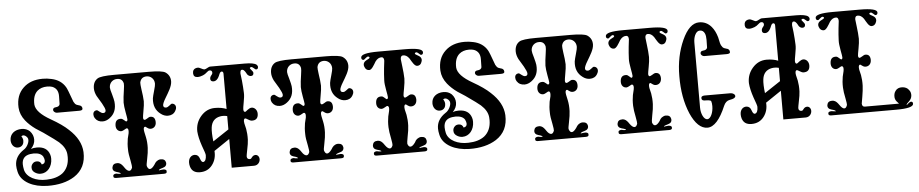

<svg xmlns="http://www.w3.org/2000/svg" viewBox="-42 -1015 6310 1319"><g transform="rotate(-5 3113.0 -355.0)"><path d="M200 -551C198 -593 208 -624 230 -644C247 -659 270 -667 298 -667C312 -667 324 -665 333 -662C361 -651 375 -628 374 -592L373 -539C371 -528 361 -521 344 -520C331 -519 325 -513 325 -502C325 -493 338 -482 349 -482H503C519 -482 527 -486 527 -494C527 -509 519 -517 503 -520C493 -522 485 -526 479 -532C477 -534 474 -539 469 -547C447 -609 433 -644 428 -651C408 -685 376 -707 333 -716C312 -721 292 -723 272 -723C216 -723 171 -707 138 -675C103 -642 87 -597 90 -540C92 -507 104 -477 127 -448C144 -427 166 -406 194 -386L245 -353C302 -313 336 -288 347 -278C377 -251 393 -223 396 -193C397 -186 397 -179 397 -172C397 -125 381 -88 350 -63C322 -42 285 -31 239 -30C167 -27 103 -58 90 -110C87 -125 85 -138 85 -150C85 -187 104 -209 142 -215C150 -216 158 -217 166 -217C197 -217 219 -208 230 -190C235 -179 238 -170 238 -162C238 -147 230 -139 215 -137C210 -153 199 -161 183 -161C172 -161 163 -158 157 -152C148 -144 143 -134 143 -121C143 -104 151 -92 168 -83C179 -77 190 -74 202 -74C249 -74 283 -116 283 -171C283 -181 282 -190 279 -199C267 -237 238 -256 191 -256C176 -256 163 -254 150 -249C169 -269 178 -290 178 -312C178 -334 170 -354 154 -371C139 -385 120 -392 98 -392C51 -392 16 -365 16 -321C16 -292 34 -267 62 -267C77 -267 89 -273 96 -284C101 -292 103 -301 103 -310C103 -321 99 -332 92 -342C96 -345 100 -347 105 -347C114 -347 123 -342 132 -331C136 -326 138 -320 138 -313C138 -290 120 -260 101 -249C60 -222 39 -188 39 -146C39 -133 41 -118 45 -101C53 -66 76 -38 114 -17C149 2 192 12 242 13C317 14 379 -1 428 -32C485 -69 511 -124 508 -197C505 -254 477 -307 422 -357C395 -383 355 -411 304 -440C237 -478 203 -515 200 -551Z M1160 -423C1165 -431 1168 -439 1168 -448C1168 -459 1163 -467 1154 -472C1149 -474 1145 -475 1142 -475C1133 -475 1116 -452 1100 -452C1087 -452 1081 -458 1081 -469C1081 -478 1088 -495 1102 -518C1123 -554 1150 -594 1150 -629C1150 -656 1139 -677 1117 -692C1102 -702 1063 -707 1002 -707H763C702 -707 663 -702 648 -692C627 -678 617 -656 617 -626C617 -609 622 -591 631 -573C631 -572 642 -554 664 -518C677 -495 684 -478 684 -469C684 -458 678 -452 666 -452C650 -452 632 -475 624 -475C620 -475 616 -474 611 -472C602 -467 598 -459 598 -448C598 -439 600 -431 605 -423C617 -404 635 -395 658 -395C675 -395 691 -401 707 -413C741 -438 755 -474 750 -523C749 -532 745 -550 738 -575C731 -598 727 -614 727 -622C727 -657 754 -678 783 -677C806 -677 820 -665 825 -642C826 -635 825 -619 821 -594C816 -563 813 -535 812 -511C812 -494 815 -472 820 -444C825 -417 828 -400 828 -395C828 -386 825 -381 819 -381C814 -380 798 -401 785 -402C758 -404 744 -390 743 -360C742 -333 759 -317 779 -317C796 -318 813 -336 820 -333C829 -331 831 -320 828 -299L819 -262C815 -239 813 -214 814 -187C814 -167 818 -141 825 -109C830 -82 832 -67 831 -62C826 -48 819 -41 811 -41C801 -41 790 -49 779 -66C768 -83 758 -93 749 -97C743 -100 737 -101 732 -101C711 -101 700 -92 697 -75C694 -58 703 -46 722 -41C742 -36 751 -31 750 -26C739 -26 729 -27 719 -30C702 -29 695 -22 698 -9C699 -3 706 0 718 0H1045C1057 0 1064 -3 1065 -9C1068 -22 1062 -29 1045 -30C1029 -29 1018 -27 1013 -26C1012 -31 1021 -36 1040 -41C1060 -46 1069 -58 1067 -75C1064 -92 1053 -101 1032 -101C1026 -101 1020 -100 1014 -97C1006 -93 999 -88 994 -81L985 -67C973 -50 962 -41 953 -41C944 -41 938 -48 933 -62C931 -67 933 -82 939 -109C946 -141 949 -167 950 -187C951 -214 949 -239 944 -262L936 -299C932 -320 934 -331 943 -333C950 -336 960 -317 980 -316C1000 -315 1021 -329 1020 -360C1019 -387 1007 -400 982 -398C974 -397 953 -378 944 -381C939 -382 936 -387 936 -396C936 -401 938 -417 943 -444C948 -471 951 -492 951 -509C950 -533 947 -560 942 -591C939 -616 937 -631 938 -638C943 -663 958 -676 983 -677C1011 -678 1038 -657 1038 -622C1038 -614 1035 -598 1028 -575C1021 -550 1016 -532 1015 -523C1010 -474 1025 -438 1059 -413C1074 -401 1091 -395 1108 -395C1131 -395 1149 -404 1160 -423Z M1738 -659C1748 -659 1753 -664 1753 -675C1753 -681 1750 -686 1745 -691C1732 -701 1705 -706 1664 -706H1426C1414 -706 1398 -691 1385 -690C1374 -690 1354 -706 1341 -706C1336 -706 1332 -705 1327 -704C1311 -699 1304 -687 1305 -668C1306 -651 1316 -642 1335 -642C1341 -642 1348 -643 1355 -645C1367 -648 1377 -652 1386 -658C1390 -661 1397 -666 1406 -674C1410 -678 1415 -680 1420 -680C1431 -680 1437 -674 1437 -663C1437 -658 1435 -653 1432 -650C1423 -639 1419 -633 1419 -622C1419 -611 1425 -604 1437 -603C1457 -601 1473 -616 1485 -649C1490 -661 1496 -666 1504 -665C1510 -663 1513 -658 1513 -649V-406C1491 -415 1465 -420 1434 -420C1395 -420 1363 -405 1336 -374C1310 -344 1298 -309 1299 -270C1301 -241 1309 -207 1322 -169C1336 -132 1343 -110 1343 -103C1343 -76 1336 -60 1322 -57C1314 -56 1307 -64 1301 -82C1295 -101 1284 -110 1268 -111C1244 -112 1224 -93 1224 -61C1224 -52 1225 -43 1228 -33C1237 -4 1258 11 1293 11C1329 11 1357 -2 1378 -29C1399 -56 1408 -89 1405 -126L1513 -199V-1H1667C1694 -1 1709 -23 1709 -43C1709 -62 1696 -75 1681 -74C1657 -72 1657 -49 1643 -49C1629 -49 1622 -56 1622 -70C1622 -75 1625 -90 1630 -116C1636 -143 1639 -165 1640 -183C1641 -211 1639 -236 1635 -258L1626 -296C1622 -317 1625 -329 1634 -330C1643 -331 1662 -312 1678 -311C1707 -310 1722 -324 1723 -353C1724 -380 1706 -400 1685 -400C1665 -400 1644 -375 1639 -375C1631 -375 1627 -381 1627 -394C1627 -399 1629 -415 1634 -441C1639 -468 1642 -489 1641 -506C1640 -533 1638 -561 1635 -591C1631 -619 1629 -635 1629 -640C1629 -659 1634 -667 1645 -665C1658 -662 1666 -646 1674 -631C1681 -622 1690 -617 1699 -617C1712 -617 1718 -624 1718 -637C1718 -643 1712 -652 1701 -664C1694 -671 1695 -676 1705 -678C1716 -681 1731 -659 1738 -659ZM1403 -192C1398 -232 1397 -264 1400 -288C1405 -328 1427 -352 1464 -359C1479 -362 1496 -361 1513 -357V-265Z M2382 -423C2387 -431 2390 -439 2390 -448C2390 -459 2385 -467 2376 -472C2371 -474 2367 -475 2364 -475C2355 -475 2338 -452 2322 -452C2309 -452 2303 -458 2303 -469C2303 -478 2310 -495 2324 -518C2345 -554 2372 -594 2372 -629C2372 -656 2361 -677 2339 -692C2324 -702 2285 -707 2224 -707H1985C1924 -707 1885 -702 1870 -692C1849 -678 1839 -656 1839 -626C1839 -609 1844 -591 1853 -573C1853 -572 1864 -554 1886 -518C1899 -495 1906 -478 1906 -469C1906 -458 1900 -452 1888 -452C1872 -452 1854 -475 1846 -475C1842 -475 1838 -474 1833 -472C1824 -467 1820 -459 1820 -448C1820 -439 1822 -431 1827 -423C1839 -404 1857 -395 1880 -395C1897 -395 1913 -401 1929 -413C1963 -438 1977 -474 1972 -523C1971 -532 1967 -550 1960 -575C1953 -598 1949 -614 1949 -622C1949 -657 1976 -678 2005 -677C2028 -677 2042 -665 2047 -642C2048 -635 2047 -619 2043 -594C2038 -563 2035 -535 2034 -511C2034 -494 2037 -472 2042 -444C2047 -417 2050 -400 2050 -395C2050 -386 2047 -381 2041 -381C2036 -380 2020 -401 2007 -402C1980 -404 1966 -390 1965 -360C1964 -333 1981 -317 2001 -317C2018 -318 2035 -336 2042 -333C2051 -331 2053 -320 2050 -299L2041 -262C2037 -239 2035 -214 2036 -187C2036 -167 2040 -141 2047 -109C2052 -82 2054 -67 2053 -62C2048 -48 2041 -41 2033 -41C2023 -41 2012 -49 2001 -66C1990 -83 1980 -93 1971 -97C1965 -100 1959 -101 1954 -101C1933 -101 1922 -92 1919 -75C1916 -58 1925 -46 1944 -41C1964 -36 1973 -31 1972 -26C1961 -26 1951 -27 1941 -30C1924 -29 1917 -22 1920 -9C1921 -3 1928 0 1940 0H2267C2279 0 2286 -3 2287 -9C2290 -22 2284 -29 2267 -30C2251 -29 2240 -27 2235 -26C2234 -31 2243 -36 2262 -41C2282 -46 2291 -58 2289 -75C2286 -92 2275 -101 2254 -101C2248 -101 2242 -100 2236 -97C2228 -93 2221 -88 2216 -81L2207 -67C2195 -50 2184 -41 2175 -41C2166 -41 2160 -48 2155 -62C2153 -67 2155 -82 2161 -109C2168 -141 2171 -167 2172 -187C2173 -214 2171 -239 2166 -262L2158 -299C2154 -320 2156 -331 2165 -333C2172 -336 2182 -317 2202 -316C2222 -315 2243 -329 2242 -360C2241 -387 2229 -400 2204 -398C2196 -397 2175 -378 2166 -381C2161 -382 2158 -387 2158 -396C2158 -401 2160 -417 2165 -444C2170 -471 2173 -492 2173 -509C2172 -533 2169 -560 2164 -591C2161 -616 2159 -631 2160 -638C2165 -663 2180 -676 2205 -677C2233 -678 2260 -657 2260 -622C2260 -614 2257 -598 2250 -575C2243 -550 2238 -532 2237 -523C2232 -474 2247 -438 2281 -413C2296 -401 2313 -395 2330 -395C2353 -395 2371 -404 2382 -423Z M2876 -660C2886 -660 2891 -666 2891 -677C2891 -698 2851 -708 2770 -708H2586C2505 -708 2465 -698 2465 -677C2465 -666 2470 -660 2480 -660C2487 -660 2503 -683 2514 -680C2523 -677 2525 -673 2518 -666L2496 -654C2484 -647 2478 -637 2478 -626C2478 -622 2479 -617 2481 -612C2487 -595 2498 -587 2513 -587C2530 -587 2546 -617 2561 -642C2574 -660 2589 -668 2606 -667C2616 -666 2621 -657 2621 -642C2621 -637 2619 -620 2615 -591C2612 -562 2610 -535 2609 -508C2608 -491 2611 -469 2616 -441C2621 -414 2624 -397 2624 -391C2624 -382 2621 -378 2616 -377C2609 -377 2595 -398 2582 -399C2555 -401 2541 -387 2540 -357C2539 -330 2555 -314 2575 -314C2592 -315 2609 -333 2616 -330C2625 -328 2628 -317 2624 -296L2615 -258C2611 -236 2609 -211 2610 -184C2611 -164 2614 -138 2621 -106C2626 -79 2628 -64 2627 -59C2622 -45 2616 -38 2607 -38C2598 -38 2587 -46 2575 -63C2564 -80 2554 -90 2545 -94C2540 -97 2534 -98 2528 -98C2507 -98 2496 -89 2493 -72C2490 -54 2499 -42 2518 -37C2538 -32 2548 -28 2547 -23C2536 -23 2526 -24 2515 -27C2498 -26 2492 -19 2495 -6C2496 0 2503 3 2514 3H2842C2853 3 2860 0 2862 -6C2865 -19 2858 -26 2841 -27C2826 -26 2815 -24 2809 -23C2808 -28 2818 -32 2837 -37C2857 -42 2866 -54 2863 -72C2860 -89 2849 -98 2828 -98C2822 -98 2816 -97 2811 -94C2802 -90 2795 -85 2790 -78L2782 -64C2770 -47 2759 -38 2749 -38C2740 -38 2734 -45 2729 -59C2728 -64 2730 -79 2735 -106C2742 -138 2745 -164 2746 -184C2747 -211 2745 -236 2741 -258L2732 -296C2729 -317 2731 -328 2740 -330C2747 -331 2757 -314 2776 -313C2797 -312 2817 -326 2817 -357C2816 -384 2804 -397 2779 -395C2771 -394 2749 -376 2740 -377C2735 -378 2732 -384 2732 -393C2732 -399 2735 -415 2740 -442C2745 -469 2748 -491 2748 -508C2747 -535 2745 -562 2741 -591C2737 -620 2735 -637 2735 -642C2735 -657 2740 -666 2751 -667C2768 -668 2782 -660 2795 -642C2810 -617 2825 -587 2844 -587C2859 -587 2870 -595 2875 -612C2877 -617 2878 -622 2878 -626C2878 -637 2872 -647 2860 -654L2839 -666C2832 -673 2833 -677 2843 -680C2854 -683 2869 -660 2876 -660Z M3109 -551C3107 -593 3117 -624 3139 -644C3156 -659 3179 -667 3207 -667C3221 -667 3233 -665 3242 -662C3270 -651 3284 -628 3283 -592L3282 -539C3280 -528 3270 -521 3253 -520C3240 -519 3234 -513 3234 -502C3234 -493 3247 -482 3258 -482H3412C3428 -482 3436 -486 3436 -494C3436 -509 3428 -517 3412 -520C3402 -522 3394 -526 3388 -532C3386 -534 3383 -539 3378 -547C3356 -609 3342 -644 3337 -651C3317 -685 3285 -707 3242 -716C3221 -721 3201 -723 3181 -723C3125 -723 3080 -707 3047 -675C3012 -642 2996 -597 2999 -540C3001 -507 3013 -477 3036 -448C3053 -427 3075 -406 3103 -386L3154 -353C3211 -313 3245 -288 3256 -278C3286 -251 3302 -223 3305 -193C3306 -186 3306 -179 3306 -172C3306 -125 3290 -88 3259 -63C3231 -42 3194 -31 3148 -30C3076 -27 3012 -58 2999 -110C2996 -125 2994 -138 2994 -150C2994 -187 3013 -209 3051 -215C3059 -216 3067 -217 3075 -217C3106 -217 3128 -208 3139 -190C3144 -179 3147 -170 3147 -162C3147 -147 3139 -139 3124 -137C3119 -153 3108 -161 3092 -161C3081 -161 3072 -158 3066 -152C3057 -144 3052 -134 3052 -121C3052 -104 3060 -92 3077 -83C3088 -77 3099 -74 3111 -74C3158 -74 3192 -116 3192 -171C3192 -181 3191 -190 3188 -199C3176 -237 3147 -256 3100 -256C3085 -256 3072 -254 3059 -249C3078 -269 3087 -290 3087 -312C3087 -334 3079 -354 3063 -371C3048 -385 3029 -392 3007 -392C2960 -392 2925 -365 2925 -321C2925 -292 2943 -267 2971 -267C2986 -267 2998 -273 3005 -284C3010 -292 3012 -301 3012 -310C3012 -321 3008 -332 3001 -342C3005 -345 3009 -347 3014 -347C3023 -347 3032 -342 3041 -331C3045 -326 3047 -320 3047 -313C3047 -290 3029 -260 3010 -249C2969 -222 2948 -188 2948 -146C2948 -133 2950 -118 2954 -101C2962 -66 2985 -38 3023 -17C3058 2 3101 12 3151 13C3226 14 3288 -1 3337 -32C3394 -69 3420 -124 3417 -197C3414 -254 3386 -307 3331 -357C3304 -383 3264 -411 3213 -440C3146 -478 3112 -515 3109 -551Z M4069 -423C4074 -431 4077 -439 4077 -448C4077 -459 4072 -467 4063 -472C4058 -474 4054 -475 4051 -475C4042 -475 4025 -452 4009 -452C3996 -452 3990 -458 3990 -469C3990 -478 3997 -495 4011 -518C4032 -554 4059 -594 4059 -629C4059 -656 4048 -677 4026 -692C4011 -702 3972 -707 3911 -707H3672C3611 -707 3572 -702 3557 -692C3536 -678 3526 -656 3526 -626C3526 -609 3531 -591 3540 -573C3540 -572 3551 -554 3573 -518C3586 -495 3593 -478 3593 -469C3593 -458 3587 -452 3575 -452C3559 -452 3541 -475 3533 -475C3529 -475 3525 -474 3520 -472C3511 -467 3507 -459 3507 -448C3507 -439 3509 -431 3514 -423C3526 -404 3544 -395 3567 -395C3584 -395 3600 -401 3616 -413C3650 -438 3664 -474 3659 -523C3658 -532 3654 -550 3647 -575C3640 -598 3636 -614 3636 -622C3636 -657 3663 -678 3692 -677C3715 -677 3729 -665 3734 -642C3735 -635 3734 -619 3730 -594C3725 -563 3722 -535 3721 -511C3721 -494 3724 -472 3729 -444C3734 -417 3737 -400 3737 -395C3737 -386 3734 -381 3728 -381C3723 -380 3707 -401 3694 -402C3667 -404 3653 -390 3652 -360C3651 -333 3668 -317 3688 -317C3705 -318 3722 -336 3729 -333C3738 -331 3740 -320 3737 -299L3728 -262C3724 -239 3722 -214 3723 -187C3723 -167 3727 -141 3734 -109C3739 -82 3741 -67 3740 -62C3735 -48 3728 -41 3720 -41C3710 -41 3699 -49 3688 -66C3677 -83 3667 -93 3658 -97C3652 -100 3646 -101 3641 -101C3620 -101 3609 -92 3606 -75C3603 -58 3612 -46 3631 -41C3651 -36 3660 -31 3659 -26C3648 -26 3638 -27 3628 -30C3611 -29 3604 -22 3607 -9C3608 -3 3615 0 3627 0H3954C3966 0 3973 -3 3974 -9C3977 -22 3971 -29 3954 -30C3938 -29 3927 -27 3922 -26C3921 -31 3930 -36 3949 -41C3969 -46 3978 -58 3976 -75C3973 -92 3962 -101 3941 -101C3935 -101 3929 -100 3923 -97C3915 -93 3908 -88 3903 -81L3894 -67C3882 -50 3871 -41 3862 -41C3853 -41 3847 -48 3842 -62C3840 -67 3842 -82 3848 -109C3855 -141 3858 -167 3859 -187C3860 -214 3858 -239 3853 -262L3845 -299C3841 -320 3843 -331 3852 -333C3859 -336 3869 -317 3889 -316C3909 -315 3930 -329 3929 -360C3928 -387 3916 -400 3891 -398C3883 -397 3862 -378 3853 -381C3848 -382 3845 -387 3845 -396C3845 -401 3847 -417 3852 -444C3857 -471 3860 -492 3860 -509C3859 -533 3856 -560 3851 -591C3848 -616 3846 -631 3847 -638C3852 -663 3867 -676 3892 -677C3920 -678 3947 -657 3947 -622C3947 -614 3944 -598 3937 -575C3930 -550 3925 -532 3924 -523C3919 -474 3934 -438 3968 -413C3983 -401 4000 -395 4017 -395C4040 -395 4058 -404 4069 -423Z M4563 -660C4573 -660 4578 -666 4578 -677C4578 -698 4538 -708 4457 -708H4273C4192 -708 4152 -698 4152 -677C4152 -666 4157 -660 4167 -660C4174 -660 4190 -683 4201 -680C4210 -677 4212 -673 4205 -666L4183 -654C4171 -647 4165 -637 4165 -626C4165 -622 4166 -617 4168 -612C4174 -595 4185 -587 4200 -587C4217 -587 4233 -617 4248 -642C4261 -660 4276 -668 4293 -667C4303 -666 4308 -657 4308 -642C4308 -637 4306 -620 4302 -591C4299 -562 4297 -535 4296 -508C4295 -491 4298 -469 4303 -441C4308 -414 4311 -397 4311 -391C4311 -382 4308 -378 4303 -377C4296 -377 4282 -398 4269 -399C4242 -401 4228 -387 4227 -357C4226 -330 4242 -314 4262 -314C4279 -315 4296 -333 4303 -330C4312 -328 4315 -317 4311 -296L4302 -258C4298 -236 4296 -211 4297 -184C4298 -164 4301 -138 4308 -106C4313 -79 4315 -64 4314 -59C4309 -45 4303 -38 4294 -38C4285 -38 4274 -46 4262 -63C4251 -80 4241 -90 4232 -94C4227 -97 4221 -98 4215 -98C4194 -98 4183 -89 4180 -72C4177 -54 4186 -42 4205 -37C4225 -32 4235 -28 4234 -23C4223 -23 4213 -24 4202 -27C4185 -26 4179 -19 4182 -6C4183 0 4190 3 4201 3H4529C4540 3 4547 0 4549 -6C4552 -19 4545 -26 4528 -27C4513 -26 4502 -24 4496 -23C4495 -28 4505 -32 4524 -37C4544 -42 4553 -54 4550 -72C4547 -89 4536 -98 4515 -98C4509 -98 4503 -97 4498 -94C4489 -90 4482 -85 4477 -78L4469 -64C4457 -47 4446 -38 4436 -38C4427 -38 4421 -45 4416 -59C4415 -64 4417 -79 4422 -106C4429 -138 4432 -164 4433 -184C4434 -211 4432 -236 4428 -258L4419 -296C4416 -317 4418 -328 4427 -330C4434 -331 4444 -314 4463 -313C4484 -312 4504 -326 4504 -357C4503 -384 4491 -397 4466 -395C4458 -394 4436 -376 4427 -377C4422 -378 4419 -384 4419 -393C4419 -399 4422 -415 4427 -442C4432 -469 4435 -491 4435 -508C4434 -535 4432 -562 4428 -591C4424 -620 4422 -637 4422 -642C4422 -657 4427 -666 4438 -667C4455 -668 4469 -660 4482 -642C4497 -617 4512 -587 4531 -587C4546 -587 4557 -595 4562 -612C4564 -617 4565 -622 4565 -626C4565 -637 4559 -647 4547 -654L4526 -666C4519 -673 4520 -677 4530 -680C4541 -683 4556 -660 4563 -660Z M5002 -189C5003 -202 4986 -212 4971 -212H4792C4775 -212 4767 -205 4769 -192C4770 -183 4778 -178 4791 -178C4817 -178 4831 -175 4834 -170C4837 -161 4839 -150 4839 -135C4839 -90 4820 -48 4797 -48C4773 -48 4754 -90 4754 -131V-579C4754 -598 4757 -615 4764 -631C4773 -650 4784 -659 4797 -659C4813 -660 4825 -652 4832 -636C4837 -625 4839 -610 4839 -592L4838 -539C4836 -528 4826 -521 4809 -520C4796 -519 4790 -513 4790 -502C4790 -493 4802 -482 4813 -482H4968C4984 -482 4992 -486 4992 -494C4992 -509 4984 -517 4968 -520C4958 -522 4950 -526 4944 -532C4942 -534 4939 -539 4934 -547L4929 -561L4920 -602C4911 -633 4899 -657 4883 -676C4860 -703 4832 -716 4798 -716C4753 -716 4714 -679 4681 -606C4648 -533 4631 -451 4631 -360C4630 -260 4646 -173 4677 -100C4709 -27 4748 10 4793 10C4838 10 4881 -37 4920 -130C4929 -151 4943 -164 4962 -167C4988 -171 5001 -178 5002 -189Z M5542 -659C5552 -659 5557 -664 5557 -675C5557 -681 5554 -686 5549 -691C5536 -701 5509 -706 5468 -706H5230C5218 -706 5202 -691 5189 -690C5178 -690 5158 -706 5145 -706C5140 -706 5136 -705 5131 -704C5115 -699 5108 -687 5109 -668C5110 -651 5120 -642 5139 -642C5145 -642 5152 -643 5159 -645C5171 -648 5181 -652 5190 -658C5194 -661 5201 -666 5210 -674C5214 -678 5219 -680 5224 -680C5235 -680 5241 -674 5241 -663C5241 -658 5239 -653 5236 -650C5227 -639 5223 -633 5223 -622C5223 -611 5229 -604 5241 -603C5261 -601 5277 -616 5289 -649C5294 -661 5300 -666 5308 -665C5314 -663 5317 -658 5317 -649V-406C5295 -415 5269 -420 5238 -420C5199 -420 5167 -405 5140 -374C5114 -344 5102 -309 5103 -270C5105 -241 5113 -207 5126 -169C5140 -132 5147 -110 5147 -103C5147 -76 5140 -60 5126 -57C5118 -56 5111 -64 5105 -82C5099 -101 5088 -110 5072 -111C5048 -112 5028 -93 5028 -61C5028 -52 5029 -43 5032 -33C5041 -4 5062 11 5097 11C5133 11 5161 -2 5182 -29C5203 -56 5212 -89 5209 -126L5317 -199V-1H5471C5498 -1 5513 -23 5513 -43C5513 -62 5500 -75 5485 -74C5461 -72 5461 -49 5447 -49C5433 -49 5426 -56 5426 -70C5426 -75 5429 -90 5434 -116C5440 -143 5443 -165 5444 -183C5445 -211 5443 -236 5439 -258L5430 -296C5426 -317 5429 -329 5438 -330C5447 -331 5466 -312 5482 -311C5511 -310 5526 -324 5527 -353C5528 -380 5510 -400 5489 -400C5469 -400 5448 -375 5443 -375C5435 -375 5431 -381 5431 -394C5431 -399 5433 -415 5438 -441C5443 -468 5446 -489 5445 -506C5444 -533 5442 -561 5439 -591C5435 -619 5433 -635 5433 -640C5433 -659 5438 -667 5449 -665C5462 -662 5470 -646 5478 -631C5485 -622 5494 -617 5503 -617C5516 -617 5522 -624 5522 -637C5522 -643 5516 -652 5505 -664C5498 -671 5499 -676 5509 -678C5520 -681 5535 -659 5542 -659ZM5207 -192C5202 -232 5201 -264 5204 -288C5209 -328 5231 -352 5268 -359C5283 -362 5300 -361 5317 -357V-265Z M6094 0C6174 0 6214 -10 6214 -31C6214 -41 6210 -46 6201 -46C6190 -46 6172 -26 6171 -26C6170 -26 6170 -27 6170 -28C6169 -31 6175 -38 6187 -49C6199 -60 6206 -73 6207 -88C6208 -102 6205 -115 6196 -126C6186 -141 6170 -149 6149 -150C6128 -151 6112 -144 6102 -129C6093 -117 6090 -103 6091 -86C6092 -76 6095 -67 6102 -58L6118 -40H5883C5870 -40 5864 -47 5863 -62C5863 -65 5866 -81 5871 -109C5876 -138 5879 -163 5880 -184C5881 -211 5879 -236 5875 -258L5866 -296C5863 -317 5865 -328 5874 -330C5881 -331 5891 -314 5910 -313C5931 -312 5951 -326 5951 -357C5950 -384 5938 -397 5913 -395C5905 -394 5883 -376 5874 -377C5869 -378 5866 -384 5866 -393C5866 -399 5869 -415 5874 -442C5879 -469 5882 -491 5882 -508C5881 -535 5879 -562 5875 -591C5871 -620 5869 -637 5869 -642C5869 -657 5874 -666 5885 -667C5902 -668 5916 -660 5929 -642C5944 -617 5958 -587 5977 -587C5992 -587 6003 -595 6009 -612C6011 -617 6012 -622 6012 -626C6012 -637 6006 -647 5994 -654L5973 -666C5966 -673 5967 -677 5977 -680C5988 -683 6003 -660 6010 -660C6020 -660 6025 -666 6025 -677C6025 -697 5985 -707 5904 -707H5720C5639 -707 5599 -697 5599 -677C5599 -666 5604 -660 5614 -660C5621 -660 5637 -683 5648 -680C5657 -677 5659 -673 5652 -666L5630 -654C5618 -647 5612 -637 5612 -626C5612 -622 5613 -617 5615 -612C5621 -595 5632 -587 5647 -587C5664 -587 5680 -617 5695 -642C5708 -660 5723 -668 5740 -667C5750 -666 5755 -657 5755 -642C5755 -637 5753 -620 5749 -591C5746 -562 5744 -535 5743 -508C5742 -491 5745 -469 5750 -441C5755 -414 5758 -397 5758 -391C5758 -382 5755 -378 5750 -377C5743 -377 5729 -398 5716 -399C5689 -401 5675 -387 5674 -357C5673 -330 5689 -314 5709 -314C5726 -315 5743 -333 5750 -330C5759 -328 5762 -317 5758 -296L5749 -258C5745 -236 5743 -211 5744 -184C5745 -164 5748 -138 5755 -107C5760 -81 5762 -66 5761 -62C5756 -47 5750 -40 5741 -40C5732 -40 5721 -49 5709 -67C5698 -83 5688 -93 5679 -96C5674 -99 5668 -100 5662 -100C5641 -100 5630 -91 5627 -74C5624 -57 5633 -45 5652 -40C5672 -35 5682 -30 5681 -25C5670 -26 5660 -27 5649 -29C5632 -28 5626 -21 5629 -9C5630 -3 5637 0 5648 0Z"/></g></svg>

Font: GFS Eustace
Style: Regular
Weight: 400
Designer: George Matthiopoulos
Foundry: George Matthiopoulos
Version: Version 1.0